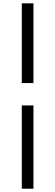

<svg xmlns="http://www.w3.org/2000/svg" viewBox="-20 -858 332 1157"><path d="M111.3 279.3V-222.7H181.6V279.3ZM181.6 -357.4H111.3V-837.9H181.6Z"/></svg>

Font: GenYoMin TW TTF Bold
Style: Regular
Weight: 700
Version: Version 1.300